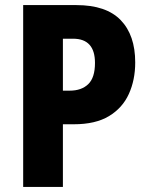

<svg xmlns="http://www.w3.org/2000/svg" viewBox="-20 -734 584 754"><path d="M280 -714Q397 -714 454 -655Q511 -596 511 -489Q511 -420 486 -365Q461 -310 408 -278Q355 -246 270 -246H227V0H71V-714ZM267 -582H227V-378H254Q300 -378 326.5 -403.5Q353 -429 353 -487Q353 -582 267 -582Z"/></svg>

Font: Noto Sans Sinhala Condensed ExtraBold
Style: Regular
Weight: 800
Width: 3
Designer: Jelle Bosma - Monotype Design Team
Foundry: Monotype Imaging Inc.
Version: Version 2.006; ttfautohint (v1.8.4.7-5d5b)